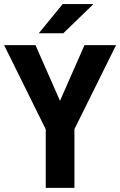

<svg xmlns="http://www.w3.org/2000/svg" viewBox="-24 -916 589 941"><path d="M434.1 -896 286.1 -752.9H166L283.2 -896ZM340.8 4.9H200.2V-282.2L-3.9 -694.8H149.9L270 -421.9L390.1 -694.8H544.9L340.8 -283.2Z"/></svg>

Font: D-DIN-PRO ExtraBold
Style: Bold
Weight: 800
Designer: Charles Nix
Foundry: CyberFei
Version: Version 1.000;hotconv 1.0.109;makeotfexe 2.5.65596